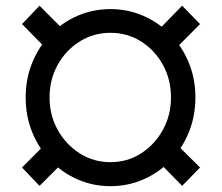

<svg xmlns="http://www.w3.org/2000/svg" viewBox="-20 -634 767 664"><path d="M361.8 9.8Q301.3 9.8 248 -13.7Q194.8 -37.1 154.5 -78.9Q114.3 -120.6 91.6 -176.3Q68.8 -231.9 68.8 -296.9Q68.8 -361.8 91.6 -417.5Q114.3 -473.1 154.5 -514.6Q194.8 -556.2 248 -579.3Q301.3 -602.5 362.3 -602.5Q422.4 -602.5 475.6 -579.3Q528.8 -556.2 569.3 -514.6Q609.9 -473.1 632.8 -417.5Q655.8 -361.8 655.8 -296.9Q655.8 -231.9 632.8 -176Q609.9 -120.1 569.3 -78.4Q528.8 -36.6 475.6 -13.4Q422.4 9.8 361.8 9.8ZM361.8 -73.2Q420.4 -73.2 467.8 -103.5Q515.1 -133.8 543.2 -184.6Q571.3 -235.4 571.3 -296.9Q571.3 -359.4 543.2 -410.2Q515.1 -460.9 467.8 -490.7Q420.4 -520.5 361.8 -520.5Q303.7 -520.5 255.9 -490.7Q208 -460.9 179.7 -410.2Q151.4 -359.4 151.4 -296.9Q151.4 -235.4 179.7 -184.6Q208 -133.8 255.9 -103.5Q303.7 -73.2 361.8 -73.2ZM571.8 -450.2 511.2 -513.2 609.9 -614.3 671.9 -550.8ZM609.9 8.8 511.2 -91.8 571.8 -153.8 671.9 -54.7ZM116.7 8.8 56.2 -54.7 154.8 -153.8 217.3 -91.8ZM154.8 -450.2 56.2 -550.8 116.7 -614.3 217.3 -513.2Z"/></svg>

Font: Inter 20pt Medium
Style: Regular
Weight: 500
Version: Version 4.001;git-66647c0bb